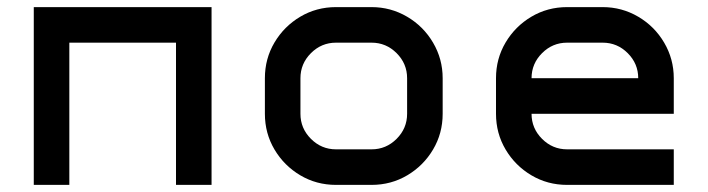

<svg xmlns="http://www.w3.org/2000/svg" viewBox="-20 -520 1990 540"><path d="M75 -500H575V0H475V-400H175V0H75Z M1025 0H925Q870 0 824.5 -27Q779 -54 752 -99.5Q725 -145 725 -200V-300Q725 -355 752 -400.5Q779 -446 824.5 -473Q870 -500 925 -500H1025Q1079 -500 1125 -473Q1171 -446 1198 -400Q1225 -354 1225 -300V-200Q1225 -145 1198 -99.5Q1171 -54 1125.5 -27Q1080 0 1025 0ZM925 -100H1025Q1066 -100 1095.5 -129.5Q1125 -159 1125 -200V-300Q1125 -341 1095.5 -370.5Q1066 -400 1025 -400H925Q884 -400 854.5 -370.5Q825 -341 825 -300V-200Q825 -159 854.5 -129.5Q884 -100 925 -100Z M1375 -200V-300Q1375 -355 1402 -400.5Q1429 -446 1474.5 -473Q1520 -500 1575 -500H1675Q1729 -500 1775 -473Q1821 -446 1848 -400Q1875 -354 1875 -300V-200H1475Q1475 -159 1504.5 -129.5Q1534 -100 1575 -100H1875V0H1575Q1520 0 1474.5 -27Q1429 -54 1402 -99.5Q1375 -145 1375 -200ZM1775 -300Q1775 -341 1745.5 -370.5Q1716 -400 1675 -400H1575Q1534 -400 1504.5 -370.5Q1475 -341 1475 -300Z"/></svg>

Font: Monoikos Medium
Style: Regular
Weight: 500
Designer: Brian Krent
Version: Version 0.088